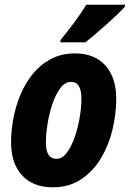

<svg xmlns="http://www.w3.org/2000/svg" viewBox="-20 -786 552 816"><path d="M204 10Q121 10 74 -40.5Q27 -91 27 -182Q27 -229 36.5 -281Q46 -333 66.5 -382.5Q87 -432 119 -471.5Q151 -511 196 -535Q241 -559 299 -559Q382 -559 428 -507.5Q474 -456 474 -366Q474 -303 458.5 -237Q443 -171 410 -115Q377 -59 325.5 -24.5Q274 10 204 10ZM220 -111Q244 -111 263.5 -136.5Q283 -162 297 -202Q311 -242 318.5 -286Q326 -330 326 -367Q326 -401 315.5 -419.5Q305 -438 282 -438Q256 -438 236 -411Q216 -384 202.5 -343.5Q189 -303 182 -259Q175 -215 175 -180Q175 -111 220 -111ZM238 -617Q267 -652 295.5 -690.5Q324 -729 347 -766H512L511 -758Q500 -745 478 -724Q456 -703 430 -680Q404 -657 380.5 -637Q357 -617 343 -606H236Z"/></svg>

Font: Noto Sans Condensed ExtraBold
Style: Italic
Weight: 800
Width: 3
Italic angle: -12°
Designer: Monotype Design Team
Foundry: Monotype Imaging Inc.
Version: Version 2.013; ttfautohint (v1.8.4.7-5d5b)